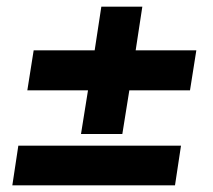

<svg xmlns="http://www.w3.org/2000/svg" viewBox="-20 -556 640 576"><path d="M223 -154 244 -285H62L81 -405H264L284 -536H407L387 -405H569L550 -285H368L347 -154ZM17 0 35 -119H523L505 0Z"/></svg>

Font: Nunito Sans 11pt Black
Style: Italic
Weight: 900
Italic angle: -9°
Version: Version 3.101;gftools[0.9.27]